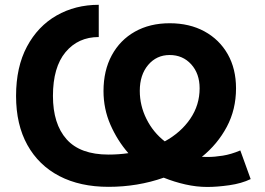

<svg xmlns="http://www.w3.org/2000/svg" viewBox="-20 -757 1086 788"><path d="M831.1 10.3Q786.6 10.3 741 0Q695.3 -10.3 651.9 -27.8Q544.9 9.8 425.3 9.8Q308.6 9.8 223.6 -34.4Q138.7 -78.6 92.3 -162.1Q45.9 -245.6 45.9 -363.3Q45.9 -481.9 90.6 -565.7Q135.3 -649.4 212.2 -693.4Q289.1 -737.3 385.3 -737.3V-605Q300.8 -605 249 -543Q197.3 -481 197.3 -363.3Q197.3 -248.5 253.2 -185.5Q309.1 -122.6 425.3 -122.6Q467.3 -122.6 506.8 -128.4Q461.9 -179.7 433.3 -244.9Q404.8 -310.1 404.8 -383.3Q404.8 -467.3 438.7 -530Q472.7 -592.8 533.9 -627.2Q595.2 -661.6 676.3 -661.6Q757.8 -661.6 819.1 -628.2Q880.4 -594.7 914.6 -534.7Q948.7 -474.6 948.7 -394.5Q948.7 -307.6 910.9 -236.6Q873 -165.5 808.6 -113.3Q818.8 -112.8 832.5 -112.8Q860.8 -112.8 894.5 -118.2Q928.2 -123.5 966.3 -139.6L1008.8 -22Q971.2 -3.9 921.1 3.2Q871.1 10.3 831.1 10.3ZM656.2 -176.8Q722.2 -212.9 760.7 -269.3Q799.3 -325.7 799.3 -394.5Q799.3 -455.1 764.6 -493.2Q730 -531.2 676.3 -531.2Q622.6 -531.2 588.1 -490.5Q553.7 -449.7 553.7 -384.3Q553.7 -323.7 581.1 -268.8Q608.4 -213.9 656.2 -176.8Z"/></svg>

Font: Inter
Style: Bold
Weight: 700
Designer: Rasmus Andersson
Foundry: rsms
Version: Version 4.001;git-9221beed3